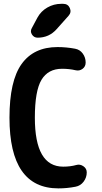

<svg xmlns="http://www.w3.org/2000/svg" viewBox="-20 -990 540 1019"><path d="M304.7 -969.7H315.4Q340.8 -969.7 350.6 -947.3Q360.4 -924.8 343.8 -906.2L280.3 -835Q240.2 -790 179.7 -790Q160.2 -790 149.4 -807.1Q138.7 -824.2 149.4 -841.8L178.7 -896.5Q197.3 -930.7 231.4 -950.2Q265.6 -969.7 304.7 -969.7ZM384.8 -114.3Q404.3 -120.1 422.4 -107.9Q440.4 -95.7 440.4 -75.2Q440.4 -47.9 423.8 -25.9Q407.2 -3.9 380.9 1Q335.9 9.8 290 9.8Q30.3 9.8 30.3 -365.2Q30.3 -560.5 94.7 -650.4Q159.2 -740.2 285.2 -740.2Q332 -740.2 378.9 -731.4Q404.3 -726.6 419.4 -705.6Q434.6 -684.6 434.6 -658.2Q434.6 -636.7 418 -624.5Q401.4 -612.3 380.9 -617.2Q347.7 -625 309.6 -625Q235.4 -625 200.2 -566.4Q165 -507.8 165 -365.2Q165 -105.5 315.4 -105.5Q353.5 -105.5 384.8 -114.3Z"/></svg>

Font: Rounded-X Mgen+ 2m bold
Style: Bold
Weight: 700
Designer: [Source Han Sans]
Ryoko NISHIZUKA  (kana & ideographs); Paul D. Hunt (Latin, Greek & Cyrillic); Wenlong ZHANG  (bopomofo
Version: Version 1.059.20150602